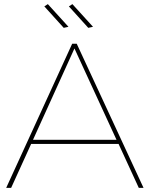

<svg xmlns="http://www.w3.org/2000/svg" viewBox="-20 -911 726 931"><path d="M312 -781 289 -776 195 -880 212 -891ZM431 -781 408 -776 314 -880 331 -891ZM653 0 555 -213H131L34 0H10L330 -699H352L676 0ZM140 -233H545L341 -676Z"/></svg>

Font: Montserrat arm Thin
Style: Regular
Weight: 250
Designer: Julieta Ulanovsky
Foundry: Julieta Ulanovsky
Version: Version 6.000;PS 006.000;hotconv 1.0.88;makeotf.lib2.5.64775